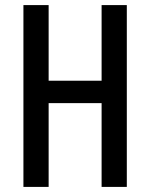

<svg xmlns="http://www.w3.org/2000/svg" viewBox="-20 -734 589 754"><path d="M478 0V-714H379V-417H171V-714H72V0H171V-329H379V0Z"/></svg>

Font: Noto Sans Sinhala UI ExtraCondensed Medium
Style: Regular
Weight: 500
Width: 2
Designer: Jelle Bosma - Monotype Design Team
Foundry: Monotype Imaging Inc.
Version: Version 2.006